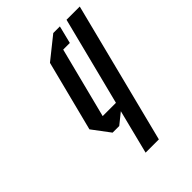

<svg xmlns="http://www.w3.org/2000/svg" viewBox="-197 -761 854 854"><g transform="rotate(-45 230.5 -333.5)"><path d="M291.7 0H208.3L260.8 -208.3L209.2 -166.7H167.5L105 -250L190 -583.3L294.2 -666.7H335.8L315 -583.3H273.3L188.3 -250H271.7L377.5 -666.7H460.8Z"/></g></svg>

Font: Yulong
Style: Italic
Weight: 400
Italic angle: -14.25°
Designer: GGBotNet
Foundry: f0n7.com
Version: 1.00